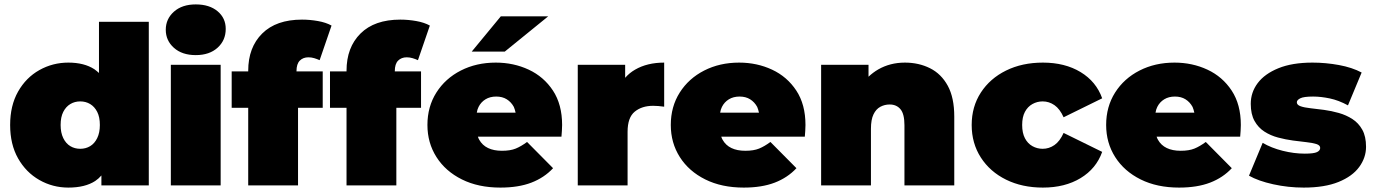

<svg xmlns="http://www.w3.org/2000/svg" viewBox="-20 -841 6235 871"><path d="M290 10Q219 10 158.5 -24.5Q98 -59 62 -122.5Q26 -186 26 -274Q26 -362 62 -425.5Q98 -489 158.5 -523Q219 -557 290 -557Q362 -557 408 -527Q419 -519 429 -510V-742H655V0H440V-45Q427 -30 412 -20Q366 10 290 10ZM344 -166Q369 -166 389 -178Q409 -190 421 -214.5Q433 -239 433 -274Q433 -310 421 -333.5Q409 -357 389 -369Q369 -381 344 -381Q319 -381 299 -369Q279 -357 267 -333.5Q255 -310 255 -274Q255 -239 267 -214.5Q279 -190 299 -178Q319 -166 344 -166Z M755 0V-547H981V0ZM868 -591Q806 -591 769 -624Q732 -657 732 -706Q732 -755 769 -788Q806 -821 868 -821Q930 -821 967 -790Q1004 -759 1004 -710Q1004 -658 967 -624.5Q930 -591 868 -591Z M1106 0V-352H1031V-517H1106V-520Q1106 -626 1169.5 -689Q1233 -752 1350 -752Q1386 -752 1422.5 -745.5Q1459 -739 1484 -725L1430 -568Q1419 -573 1406 -577Q1393 -581 1379 -581Q1355 -581 1340 -566Q1325 -551 1325 -518V-517H1444V-352H1332V0Z M1552 0V-352H1477V-517H1552V-520Q1552 -626 1615.5 -689Q1679 -752 1796 -752Q1832 -752 1868.5 -745.5Q1905 -739 1930 -725L1876 -568Q1865 -573 1852 -577Q1839 -581 1825 -581Q1801 -581 1786 -566Q1771 -551 1771 -518V-517H1890V-352H1778V0Z M2250 10Q2150 10 2075.5 -27Q2001 -64 1960 -128.5Q1919 -193 1919 -274Q1919 -357 1959.5 -421Q2000 -485 2070.5 -521Q2141 -557 2229 -557Q2310 -557 2378.5 -525Q2447 -493 2488.5 -430Q2530 -367 2530 -274Q2530 -262 2529 -247.5Q2528 -233 2527 -221H2148Q2150 -214 2154 -207Q2168 -182 2194 -169.5Q2220 -157 2257 -157Q2295 -157 2319.5 -167Q2344 -177 2371 -197L2489 -78Q2449 -35 2390.5 -12.5Q2332 10 2250 10ZM2143 -330H2319Q2316 -344 2311 -356Q2299 -378 2279 -390.5Q2259 -403 2231 -403Q2203 -403 2182.5 -390.5Q2162 -378 2151 -356Q2145 -344 2143 -330ZM2120 -607 2252 -767H2467L2270 -607Z M2601 0V-547H2816V-488Q2835 -510 2861 -525Q2916 -557 2993 -557V-357Q2978 -359 2966.5 -360Q2955 -361 2943 -361Q2892 -361 2859.5 -334.5Q2827 -308 2827 -243V0Z M3354 10Q3254 10 3179.5 -27Q3105 -64 3064 -128.5Q3023 -193 3023 -274Q3023 -357 3063.5 -421Q3104 -485 3174.5 -521Q3245 -557 3333 -557Q3414 -557 3482.5 -525Q3551 -493 3592.5 -430Q3634 -367 3634 -274Q3634 -262 3633 -247.5Q3632 -233 3631 -221H3252Q3254 -214 3258 -207Q3272 -182 3298 -169.5Q3324 -157 3361 -157Q3399 -157 3423.5 -167Q3448 -177 3475 -197L3593 -78Q3553 -35 3494.5 -12.5Q3436 10 3354 10ZM3247 -330H3423Q3420 -344 3415 -356Q3403 -378 3383 -390.5Q3363 -403 3335 -403Q3307 -403 3286.5 -390.5Q3266 -378 3255 -356Q3249 -344 3247 -330Z M3705 0V-547H3920V-493Q3940 -512 3964 -526Q4018 -557 4085 -557Q4148 -557 4199 -531.5Q4250 -506 4279.5 -452Q4309 -398 4309 -312V0H4083V-273Q4083 -324 4065 -345.5Q4047 -367 4016 -367Q3993 -367 3973.5 -356.5Q3954 -346 3942.5 -322Q3931 -298 3931 -257V0Z M4711 10Q4617 10 4544 -26Q4471 -62 4429.5 -126.5Q4388 -191 4388 -274Q4388 -357 4429.5 -421Q4471 -485 4544 -521Q4617 -557 4711 -557Q4811 -557 4882 -514Q4953 -471 4980 -395L4805 -309Q4788 -347 4763.5 -364Q4739 -381 4710 -381Q4685 -381 4663.5 -369Q4642 -357 4629.5 -333.5Q4617 -310 4617 -274Q4617 -238 4629.5 -214Q4642 -190 4663.5 -178Q4685 -166 4710 -166Q4739 -166 4763.5 -183Q4788 -200 4805 -238L4980 -152Q4953 -76 4882 -33Q4811 10 4711 10Z M5329 10Q5229 10 5154.5 -27Q5080 -64 5039 -128.5Q4998 -193 4998 -274Q4998 -357 5038.5 -421Q5079 -485 5149.5 -521Q5220 -557 5308 -557Q5389 -557 5457.5 -525Q5526 -493 5567.5 -430Q5609 -367 5609 -274Q5609 -262 5608 -247.5Q5607 -233 5606 -221H5227Q5229 -214 5233 -207Q5247 -182 5273 -169.5Q5299 -157 5336 -157Q5374 -157 5398.5 -167Q5423 -177 5450 -197L5568 -78Q5528 -35 5469.5 -12.5Q5411 10 5329 10ZM5222 -330H5398Q5395 -344 5390 -356Q5378 -378 5358 -390.5Q5338 -403 5310 -403Q5282 -403 5261.5 -390.5Q5241 -378 5230 -356Q5224 -344 5222 -330Z M5894 10Q5824 10 5756 -5Q5688 -20 5646 -44L5708 -193Q5747 -170 5798.5 -157Q5850 -144 5899 -144Q5940 -144 5954.5 -151Q5969 -158 5969 -170Q5969 -182 5952 -187.5Q5935 -193 5907 -196Q5879 -199 5845.5 -203.5Q5812 -208 5778 -217Q5744 -226 5716 -244Q5688 -262 5671 -292.5Q5654 -323 5654 -370Q5654 -422 5685.5 -464Q5717 -506 5779.5 -531.5Q5842 -557 5934 -557Q5994 -557 6054 -546Q6114 -535 6157 -512L6095 -363Q6053 -386 6012.5 -394.5Q5972 -403 5937 -403Q5894 -403 5878.5 -395Q5863 -387 5863 -377Q5863 -365 5880 -359Q5897 -353 5925 -350Q5953 -347 5986.5 -342.5Q6020 -338 6053.5 -328.5Q6087 -319 6115 -301Q6143 -283 6160 -252.5Q6177 -222 6177 -175Q6177 -126 6146 -83.5Q6115 -41 6052 -15.5Q5989 10 5894 10Z"/></svg>

Font: Montserrat Thin Black
Style: Regular
Weight: 900
Version: Version 9.000